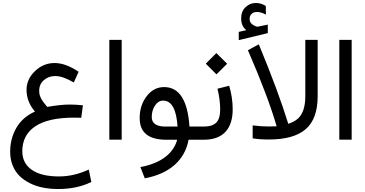

<svg xmlns="http://www.w3.org/2000/svg" viewBox="-20 -933 2440 1282"><path d="M472.7 -382.3Q399.4 -425.3 349.1 -425.3Q304.7 -425.3 273.2 -398.2Q241.7 -371.1 241.7 -327.1Q241.7 -317.4 242.9 -308.8Q244.1 -300.3 247.6 -291.5Q251 -282.7 253.4 -277.1Q255.9 -271.5 262.2 -262.2Q268.6 -252.9 271.5 -249Q274.4 -245.1 283.4 -234.1Q292.5 -223.1 295.4 -219.2Q383.8 -234.9 445.3 -234.9Q485.8 -234.9 533.7 -230L522.5 -146.5Q501 -147.5 474.1 -147.5Q301.8 -147.5 215.3 -89.4Q128.9 -31.2 128.9 76.7Q128.9 156.7 192.1 200.9Q255.4 245.1 374 245.1Q473.6 245.1 572.8 199.2L589.8 282.2Q494.6 329.1 368.7 329.1Q314.5 329.1 266.6 319.6Q218.8 310.1 178.5 289.8Q138.2 269.5 109.1 240.5Q80.1 211.4 64 170.4Q47.9 129.4 47.9 80.1Q47.9 -7.3 89.1 -79.1Q130.4 -150.9 213.4 -188Q157.2 -253.4 157.2 -333.5Q157.2 -404.3 213.6 -458.3Q270 -512.2 344.2 -512.2Q418.9 -512.2 504.9 -453.6Z M710 -667H792.5V-0.5H710Z M1075.7 -351.6Q1227.5 -351.6 1245.1 -87.9H1302.2V0H1239.3Q1220.2 101.6 1146.7 167.5Q1073.2 233.4 946.8 257.8L917.5 182.6Q1020.5 163.1 1082.5 116Q1144.5 68.8 1163.1 0H1090.3Q912.6 0 912.6 -144.5Q912.6 -229.5 959.2 -290.5Q1005.9 -351.6 1075.7 -351.6ZM1165.5 -87.9Q1154.3 -261.2 1068.8 -261.2Q1036.6 -261.2 1014.9 -228.3Q993.2 -195.3 993.2 -151.9Q993.2 -87.9 1085.4 -87.9Z M1354 -507.8 1424.8 -578.6 1496.6 -507.3 1425.3 -436.5ZM1510.3 -360.4Q1533.7 -281.7 1533.7 -203.1Q1533.7 -104.5 1484.9 -52.2Q1436 0 1340.8 0H1282.7V-87.9H1340.8Q1397.9 -87.9 1424.1 -114.5Q1450.2 -141.1 1450.2 -201.7Q1450.2 -266.1 1432.1 -340.8Z M1624.5 -731.4Q1606.4 -746.6 1598.4 -765.4Q1590.3 -784.2 1590.3 -811.5Q1590.3 -856.9 1619.4 -885Q1648.4 -913.1 1688.5 -913.1Q1706.1 -913.1 1722.7 -908Q1739.3 -902.8 1754.9 -893.1L1755.4 -835Q1725.1 -853 1695.3 -853Q1682.1 -853 1671.6 -848.4Q1661.1 -843.8 1653.8 -832.8Q1646.5 -821.8 1646.5 -805.2Q1647 -794.4 1651.1 -785.9Q1655.3 -777.3 1664.8 -770Q1674.3 -762.7 1689.5 -756.8Q1692.4 -755.9 1694.6 -755.4Q1696.8 -754.9 1699.2 -754.9Q1699.7 -754.9 1700.4 -754.9Q1701.2 -754.9 1701.7 -755.1Q1702.1 -755.4 1703.1 -755.4Q1715.3 -757.8 1737.8 -762.5Q1760.3 -767.1 1768.1 -768.6V-711.9L1574.2 -665V-720.2ZM1667 -95.7Q1724.1 -88.4 1776.4 -88.4Q1803.7 -88.4 1827.1 -89.8Q1769 -290.5 1635.3 -597.7L1708 -637.2Q1839.4 -319.8 1904.8 -106.4Q1944.3 -119.1 1968.5 -140.4Q1992.7 -161.6 2005.6 -199Q2018.6 -236.3 2018.6 -292V-667H2101.1V-291.5Q2101.1 -139.2 2021 -70.3Q1940.9 -1.5 1774.9 -1.5Q1711.4 -1.5 1667 -9.3Z M2245.6 -667H2328.1V-0.5H2245.6Z"/></svg>

Font: Vazir FD-WOL
Style: FD-WOL
Weight: 400
Foundry: Based on Dejavu fonts, by Saber Rastikerdar
Version: Version 26.0.0